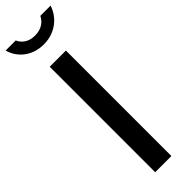

<svg xmlns="http://www.w3.org/2000/svg" viewBox="-326 -954 955 955"><g transform="rotate(-45 151.0 -477.0)"><path d="M91 -742V0H205V-742ZM309 -954H237C225 -929 199 -903 149 -903C97 -903 74 -932 64 -954H-7C9 -894 64 -841 149 -841C237 -841 292 -898 309 -954Z"/></g></svg>

Font: Bisquit Text
Style: Regular
Weight: 400
Version: Version 1.004;Glyphs 3.2.3 (3260)